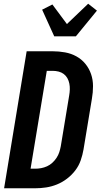

<svg xmlns="http://www.w3.org/2000/svg" viewBox="-20 -1010 540 1030"><path d="M2 0 123 -735H262Q296 -735 329 -729Q362 -723 390 -707.5Q418 -692 438 -667.5Q458 -643 468.5 -612.5Q479 -582 479 -548Q479 -514 473 -480L428 -208Q423 -179 413 -150Q403 -121 384 -96Q365 -71 339.5 -51.5Q314 -32 285.5 -20.5Q257 -9 227.5 -4.5Q198 0 169 0ZM144 -105H169Q185 -105 201 -108Q217 -111 232.5 -118Q248 -125 261 -137Q274 -149 283.5 -163.5Q293 -178 298 -193.5Q303 -209 306 -225L351 -497Q354 -514 354.5 -530Q355 -546 352 -561.5Q349 -577 341.5 -590.5Q334 -604 322 -613Q310 -622 294.5 -626Q279 -630 262 -630H231ZM271 -815 206 -958 261 -986 339 -881 453 -990 500 -953 387 -815Z"/></svg>

Font: Iosevka SS18 Extrabold
Style: Italic
Weight: 800
Italic angle: -9°
Monospace: yes
Designer: Belleve Invis
Foundry: Belleve Invis
Version: Version 25.1.1; ttfautohint (v1.8.4)